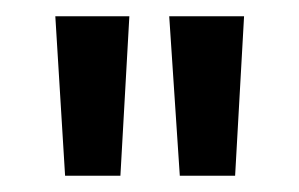

<svg xmlns="http://www.w3.org/2000/svg" viewBox="-20 -720 368 236"><path d="M48 -700H139L128 -504H60ZM188 -700H280L269 -504H201Z"/></svg>

Font: Albert Sans Medium
Style: Regular
Weight: 500
Designer: Andreas Rasmussen
Foundry: a.Foundry
Version: Version 1.025